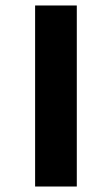

<svg xmlns="http://www.w3.org/2000/svg" viewBox="-20 -680 408 700"><path d="M108 0V-660H260V0Z"/></svg>

Font: Cairo ExtraBold
Style: Regular
Weight: 800
Designer: Mohamed Gaber, Accademia di Belle Arti di Urbino
Foundry: Kief Type Foundry, Accademia di Belle Arti di Urbino
Version: Version 3.117